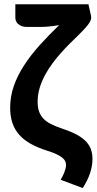

<svg xmlns="http://www.w3.org/2000/svg" viewBox="-20 -746 466 926"><path d="M419 -669.5Q420.5 -662.5 419 -654.5Q417.5 -646.5 410.8 -635.8Q404 -625 391 -610.5Q378 -596 357.5 -576Q340 -559 318.8 -538Q297.5 -517 275.8 -492.8Q254 -468.5 233.5 -441Q213 -413.5 197 -383.8Q181 -354 171.2 -321.8Q161.5 -289.5 161.5 -255.5Q161.5 -228.5 168.2 -208.8Q175 -189 189.2 -174Q203.5 -159 225.8 -147.8Q248 -136.5 279 -126Q323 -111.5 351.5 -95.8Q380 -80 396.5 -61.8Q413 -43.5 419.5 -23Q426 -2.5 426 20.5Q426 88 379 161L272.5 121Q276.5 114 281.2 105.2Q286 96.5 289.8 86.8Q293.5 77 296 67.2Q298.5 57.5 298.5 49Q298.5 41 295 32.5Q291.5 24 281.5 15.5Q271.5 7 253.5 -1.8Q235.5 -10.5 206.5 -19.5Q162.5 -33.5 129.2 -51.8Q96 -70 73.8 -94.8Q51.5 -119.5 40.2 -152Q29 -184.5 29 -226.5Q29 -280.5 46.5 -330.8Q64 -381 95.5 -429.8Q127 -478.5 170.2 -526.8Q213.5 -575 265.5 -625Q243 -621 219.2 -618.5Q195.5 -616 170 -616H111Q95 -616 84.2 -620.2Q73.5 -624.5 66.8 -630.8Q60 -637 57 -645Q54 -653 54 -660.5V-725.5H406.5Z"/></svg>

Font: Lato 2
Style: Regular
Weight: 800
Designer: Lukasz Dziedzic with Adam Twardoch and Botio Nikoltchev
Foundry: tyPoland Lukasz Dziedzic
Version: Version 2.015; 2015-08-06; http://www.latofonts.com/